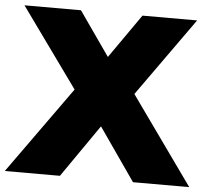

<svg xmlns="http://www.w3.org/2000/svg" viewBox="-84 -796 927 852"><g transform="rotate(5 379.0 -370.0)"><path d="M511 -390.5 789.5 0H539L376 -234.5L213.5 0H-32L245 -387L-9 -740H242.5L379.5 -544L516.5 -740H760Z"/></g></svg>

Font: Encode Sans Semi Expanded Black
Style: Regular
Weight: 900
Width: 6
Designer: Multiple Designers
Foundry: Impallari Type
Version: Version 2.000